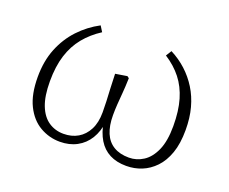

<svg xmlns="http://www.w3.org/2000/svg" viewBox="-88 -621 920 772"><g transform="rotate(20 372.0 -235.0)"><path d="M228 13Q182 13 142.5 -10Q103 -33 79.5 -80.5Q56 -128 56 -202Q56 -270 77.5 -323.5Q99 -377 136.5 -417Q174 -457 223 -483L238 -459Q196 -432 167 -396.5Q138 -361 123 -313.5Q108 -266 108 -202Q108 -139 123.5 -99.5Q139 -60 167 -41Q195 -22 231 -22Q266 -22 292.5 -37.5Q319 -53 334.5 -83Q350 -113 350 -157Q350 -181 349 -204Q348 -227 346.5 -254.5Q345 -282 344 -320L394 -328L402 -322Q401 -285 398.5 -257Q396 -229 394.5 -206Q393 -183 393 -161Q393 -116 406 -85Q419 -54 445.5 -38Q472 -22 511 -22Q544 -22 572.5 -40.5Q601 -59 618.5 -98.5Q636 -138 636 -202Q636 -267 622 -314.5Q608 -362 580.5 -397Q553 -432 511 -459L526 -483Q563 -464 592.5 -437Q622 -410 643.5 -375.5Q665 -341 676.5 -298.5Q688 -256 688 -204Q688 -146 673.5 -105Q659 -64 634 -38Q609 -12 578 0.5Q547 13 512 13Q471 13 441 -2.5Q411 -18 392.5 -48.5Q374 -79 366 -125H375Q370 -83 351 -52Q332 -21 300.5 -4Q269 13 228 13Z"/></g></svg>

Font: Source Serif 4 18pt Light
Style: Regular
Weight: 300
Designer: Frank Grießhammer
Foundry: Adobe Systems Incorporated
Version: Version 4.004;hotconv 1.0.116;makeotfexe 2.5.65601